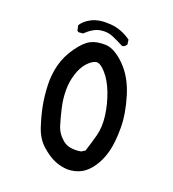

<svg xmlns="http://www.w3.org/2000/svg" viewBox="-94 -685 689 763"><g transform="rotate(15 250.0 -303.5)"><path d="M252 -2Q223 -6 197.5 -19.5Q172 -33 144.5 -62Q117 -91 106.5 -136Q96 -181 92 -220Q88 -259 90 -304Q92 -349 106.5 -390Q121 -431 151.5 -467Q182 -503 208 -513.5Q234 -524 271 -519.5Q308 -515 348 -468Q388 -421 403.5 -348.5Q419 -276 414 -216.5Q409 -157 395.5 -118Q382 -79 359 -50.5Q336 -22 310 -11Q284 0 252 -2ZM286 -85Q297 -90 302 -93Q317 -128 330 -164Q343 -200 341 -247Q339 -294 326 -340Q313 -386 290.5 -416Q268 -446 251 -443.5Q234 -441 214.5 -423Q195 -405 181.5 -373Q168 -341 165 -305Q162 -269 167 -232.5Q172 -196 179 -163Q186 -130 211 -105.5Q236 -81 286 -85ZM335 -532Q313 -546 289.5 -559Q266 -572 236.5 -570Q207 -568 172 -540H154L148 -544L145 -566Q158 -586 189.5 -598.5Q221 -611 268 -603.5Q315 -596 353 -563L354 -544Q347 -532 335 -532Z"/></g></svg>

Font: Kosefont JP
Style: Regular
Weight: 400
Designer: Nozomi Seto 瀬戸のぞみ
Version: Version 3.00;June 19, 2020